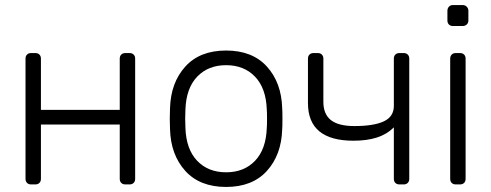

<svg xmlns="http://www.w3.org/2000/svg" viewBox="-20 -730 1944 760"><path d="M103 0Q93 0 87 -6Q81 -12 81 -22V-498Q81 -508 87 -514Q93 -520 103 -520H120Q130 -520 136 -514Q142 -508 142 -498V-295H454V-498Q454 -508 460 -514Q466 -520 476 -520H493Q503 -520 509 -514Q515 -508 515 -498V-22Q515 -12 509 -6Q503 0 493 0H476Q466 0 460 -6Q454 -12 454 -22V-237H142V-22Q142 -12 136 -6Q130 0 120 0Z M875 10Q771 10 713.5 -53.5Q656 -117 653 -218L652 -260L653 -302Q656 -403 713.5 -466.5Q771 -530 875 -530Q979 -530 1036.5 -466.5Q1094 -403 1097 -302Q1098 -292 1098 -260Q1098 -228 1097 -218Q1094 -117 1036.5 -53.5Q979 10 875 10ZM875 -48Q946 -48 989.5 -93.5Q1033 -139 1036 -223Q1037 -233 1037 -260Q1037 -287 1036 -297Q1033 -381 989.5 -426.5Q946 -472 875 -472Q804 -472 760.5 -426.5Q717 -381 714 -297L713 -260L714 -223Q717 -139 760.5 -93.5Q804 -48 875 -48Z M1561 0Q1551 0 1545 -6Q1539 -12 1539 -22V-226Q1511 -198 1471.5 -185.5Q1432 -173 1379 -173Q1199 -173 1199 -322V-498Q1199 -508 1205 -514Q1211 -520 1221 -520H1238Q1248 -520 1254 -514Q1260 -508 1260 -498V-327Q1260 -278 1290 -254.5Q1320 -231 1383 -231Q1459 -231 1499 -249.5Q1539 -268 1539 -311V-498Q1539 -508 1545 -514Q1551 -520 1561 -520H1578Q1588 -520 1594 -514Q1600 -508 1600 -498V-22Q1600 -12 1594 -6Q1588 0 1578 0Z M1773 -627Q1763 -627 1757 -633Q1751 -639 1751 -649V-687Q1751 -697 1757 -703.5Q1763 -710 1773 -710H1811Q1821 -710 1827.5 -703.5Q1834 -697 1834 -687V-649Q1834 -639 1827.5 -633Q1821 -627 1811 -627ZM1784 0Q1774 0 1768 -6Q1762 -12 1762 -22V-498Q1762 -508 1768 -514Q1774 -520 1784 -520H1801Q1811 -520 1817 -514Q1823 -508 1823 -498V-22Q1823 -12 1817 -6Q1811 0 1801 0Z"/></svg>

Font: Rubik AZ
Style: Regular
Weight: 300
Designer: Hubert and Fischer
Foundry: Hubert & Fischer
Version: Version 2.000